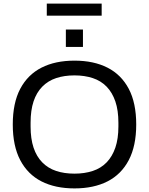

<svg xmlns="http://www.w3.org/2000/svg" viewBox="-20 -1035 828 1067"><path d="M394 12Q287 12 210.5 -27Q134 -66 92.5 -145Q51 -224 51 -343Q51 -463 92.5 -541.5Q134 -620 210.5 -659Q287 -698 394 -698Q501 -698 577.5 -659Q654 -620 695.5 -541.5Q737 -463 737 -343Q737 -224 695.5 -145Q654 -66 577.5 -27Q501 12 394 12ZM394 -70Q450 -70 495.5 -85Q541 -100 572.5 -132.5Q604 -165 621 -214.5Q638 -264 638 -332V-353Q638 -422 621 -471.5Q604 -521 572.5 -553.5Q541 -586 495.5 -601Q450 -616 394 -616Q337 -616 292 -601Q247 -586 215 -553.5Q183 -521 166.5 -471.5Q150 -422 150 -353V-332Q150 -264 166.5 -214.5Q183 -165 215 -132.5Q247 -100 292 -85Q337 -70 394 -70ZM346 -774V-871H441V-774ZM240 -948V-1015H545V-948Z"/></svg>

Font: Archivo SemiBold
Style: Regular
Weight: 400
Version: Version 2.001